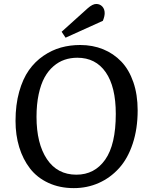

<svg xmlns="http://www.w3.org/2000/svg" viewBox="-20 -944 757 978"><path d="M426.8 -901.9Q451.7 -923.8 470.2 -923.8Q488.8 -923.8 501 -910.9Q513.2 -897.9 513.2 -877Q513.2 -860.4 503.9 -837.9L314 -752L293.9 -782.2ZM59.1 -328.1Q59.1 -410.2 77.6 -476.3Q96.2 -542.5 127.2 -586.4Q158.2 -630.4 201.2 -659.7Q244.1 -689 290.5 -701.9Q336.9 -714.8 388.2 -714.8Q452.1 -714.8 505.4 -693.1Q558.6 -671.4 597.9 -630.4Q637.2 -589.4 659.2 -525.6Q681.2 -461.9 681.2 -381.8Q681.2 -288.1 656 -212.2Q630.9 -136.2 586.4 -87.2Q542 -38.1 483.2 -12Q424.3 14.2 356 14.2Q283.7 14.2 226.3 -12.5Q168.9 -39.1 132.8 -85.9Q96.7 -132.8 77.9 -194.3Q59.1 -255.9 59.1 -328.1ZM166 -349.1Q166 -212.9 219 -133.5Q272 -54.2 369.1 -54.2Q461.9 -54.2 515.9 -130.9Q569.8 -207.5 569.8 -363.8Q569.8 -502 518.6 -575.9Q467.3 -649.9 374 -649.9Q339.4 -649.9 309.1 -639.6Q278.8 -629.4 252.2 -606.4Q225.6 -583.5 206.8 -549.3Q188 -515.1 177 -463.9Q166 -412.6 166 -349.1Z"/></svg>

Font: Literata Book Medium
Style: Italic
Weight: 500
Italic angle: -3°
Designer: Latin by Veronika Burian and Jose Scaglione. Greek by Irene Vlachou. Cyrillic by Vera Evstafieva
Foundry: TypeTogether
Version: Version 1.003;PS 001.003;hotconv 1.0.88;makeotf.lib2.5.64775